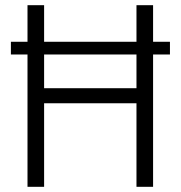

<svg xmlns="http://www.w3.org/2000/svg" viewBox="-20 -720 696 740"><path d="M86 0V-700H150V-380H506V-700H570V0H506V-322H150V0ZM22 -510V-559H635V-510Z"/></svg>

Font: Space Grotesk Light Light
Style: Regular
Weight: 300
Version: Version 2.000